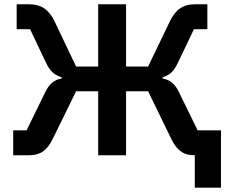

<svg xmlns="http://www.w3.org/2000/svg" viewBox="-20 -718 1055 888"><path d="M880.9 149.9V0L865.2 -1Q834.5 -2.4 811.3 -21.5Q788.1 -40.5 769 -82L665 -295.9H563V0H434.1V-295.9H332L227.1 -82Q205.6 -36.1 179.7 -18.1Q153.8 0 115.2 0H41V-115.2H103L189.9 -293Q204.1 -321.8 221.9 -336.2Q239.7 -350.6 265.1 -355V-360.8Q241.7 -367.2 224.6 -382.1Q207.5 -397 193.8 -425.8L119.1 -583H57.1V-698.2H116.2Q156.2 -698.2 184.6 -679.2Q212.9 -660.2 232.9 -618.2L332 -410.2H434.1V-698.2H563V-410.2H665L765.1 -618.2Q785.2 -660.2 812.7 -679.2Q840.3 -698.2 880.9 -698.2H939V-583H877L801.8 -425.8Q788.1 -396.5 771.5 -381.6Q754.9 -366.7 731.9 -360.8V-355Q757.3 -350.6 775.1 -336.2Q793 -321.8 807.1 -293L894 -115.2H1002V149.9Z"/></svg>

Font: Anuphan SemiBold
Style: Bold
Weight: 600
Designer: Mike Abbink, Paul van der Laan, Pieter van Rosmalen, Mint Tantisuwanna
Foundry: Bold Monday; Cadson Demak
Version: Version 3.002;hotconv 1.0.109;makeotfexe 2.5.65596